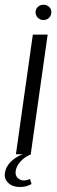

<svg xmlns="http://www.w3.org/2000/svg" viewBox="-48 -638 235 794"><path d="M17.8 0 87.8 -495H149.1L79.1 0ZM131.9 -555.2Q118.2 -555.2 108.6 -564.6Q99.1 -574 99.1 -587.3Q99.1 -600.6 108.6 -609.5Q118.2 -618.4 131.9 -618.4Q145.7 -618.4 155 -609.5Q164.4 -600.6 164.4 -587.3Q164.4 -574 155 -564.6Q145.7 -555.2 131.9 -555.2ZM33.1 135.3Q4.3 135.3 -13.4 118.8Q-31.1 102.3 -27.8 77.3Q-23.1 48.6 -0.1 27.8Q22.9 7 48.5 -0.6L80.2 0Q52.2 12 35.9 30.8Q19.6 49.7 16.9 68.8Q14.2 88.3 25.6 98.3Q36.9 108.3 49.6 108.3Q58.8 108.3 65.8 106Q72.8 103.8 76.2 102.4L82.5 123Q75.8 126.7 63.8 131Q51.9 135.3 33.1 135.3Z"/></svg>

Font: Alumni Sans SC Thin
Style: Italic
Weight: 100
Italic angle: -8°
Designer: Robert E. Leuschke
Foundry: Robert E. Leuschke
Version: Version 1.016